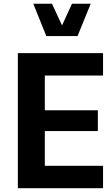

<svg xmlns="http://www.w3.org/2000/svg" viewBox="-20 -988 582 1008"><path d="M521 -117.7V0H73.7V-709H521V-591.3H215.3V-409.2H493.7V-299.8H215.3V-117.7ZM154.8 -968.3H252.9L305.7 -854.5L357.9 -968.3H456.1L387.2 -798.8H223.1Z"/></svg>

Font: Estedad-FD Bold
Style: Regular
Weight: 700
Designer: Amin Abedi
Version: Version 7.3